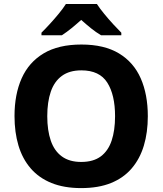

<svg xmlns="http://www.w3.org/2000/svg" viewBox="-20 -953 832 983"><path d="M736.8 -358Q736.8 -275 716.5 -207.5Q696.2 -140 654.4 -91Q612.5 -42 548.3 -16Q484.1 10 395.7 10Q307.7 10 243.3 -16.2Q179 -42.3 136.9 -91.2Q94.9 -140 74.6 -207.7Q54.3 -275.3 54.3 -359Q54.3 -469.7 90.9 -552Q127.6 -634.3 203.5 -679.7Q279.3 -725 396.7 -725Q513.8 -725 589.2 -679.5Q664.5 -634 700.7 -551.5Q736.8 -469 736.8 -358ZM222 -358Q222 -285.5 240 -233Q257.9 -180.5 296.6 -152.2Q335.3 -123.9 395.7 -123.9Q457.8 -123.9 495.9 -152.2Q533.9 -180.5 551.5 -233Q569.1 -285.5 569.1 -358Q569.1 -467.4 529.2 -530.1Q489.4 -592.8 396.7 -592.8Q335.3 -592.8 296.6 -564.3Q257.9 -535.9 240 -483.5Q222 -431.2 222 -358ZM476.1 -932.5Q490.8 -909.9 513.3 -882.4Q535.8 -854.9 559.6 -829Q583.5 -803.2 601.1 -785.6V-772.5H497.3Q471.3 -787.9 446.7 -807.7Q422.1 -827.5 395.7 -851.1Q369.4 -827.5 346.1 -808.5Q322.8 -789.5 296.8 -772.5H192.3V-785.6Q211.3 -804.2 234.8 -829.9Q258.3 -855.5 280.7 -882.7Q303 -909.9 317.4 -932.5Z"/></svg>

Font: Noto Sans Oriya
Style: Regular
Weight: 400
Designer: Amélie Bonet and Sol Matas
Foundry: Google LLC
Version: Version 2.006